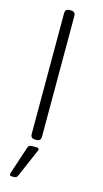

<svg xmlns="http://www.w3.org/2000/svg" viewBox="-136 -722 521 974"><g transform="rotate(15 125.0 -234.5)"><path d="M78 -23V-657Q78 -680 101 -680H109Q132 -680 132 -657V-23Q132 0 109 0H101Q78 0 78 -23ZM25 203Q25 198 26 195L74 50Q77 42 81.5 39Q86 36 96 36H120Q132 36 132 44L130 52L66 200Q63 206 58.5 208.5Q54 211 46 211H34Q25 211 25 203Z"/></g></svg>

Font: Mitr ExtraLight
Style: Regular
Weight: 250
Designer: Thanarat Vachiruckul
Foundry: Cadson Demak Co.,Ltd.
Version: Version 1.000